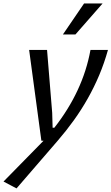

<svg xmlns="http://www.w3.org/2000/svg" viewBox="-104 -802 635 1094"><path d="M131.8 0 62 -517.6H164.1L193.4 -159.2L195.8 -74.2H205.6Q246.6 -126.5 279.5 -179.7Q312.5 -232.9 338.1 -287.8Q363.8 -342.8 382.1 -399.9Q400.4 -457 411.6 -517.6H511.2Q490.2 -442.4 461.2 -373.5Q432.1 -304.7 396 -240.7Q359.9 -176.8 316.9 -116.9Q273.9 -57.1 224.6 0L-9.8 271.5L-84 232.4L144 0ZM254.4 -605.5 375 -782.2H480.5L325.7 -605.5Z"/></svg>

Font: Proza Libre
Style: Italic
Weight: 400
Designer: Jasper de Waard
Foundry: Jasper de Waard
Version: Version 1.000; ttfautohint (v1.4.1.8-43bc)